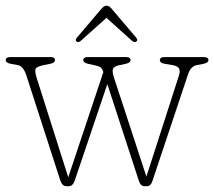

<svg xmlns="http://www.w3.org/2000/svg" viewBox="-20 -647 757 678"><path d="M223 10.5H214.5Q199.5 10.5 192.5 -11L73 -381Q62.5 -413 43.5 -417L18.5 -421.5Q0.5 -425 0.5 -434.5Q0.5 -445.5 16 -445.5H158.5Q174 -445.5 174 -434.5Q174 -425 156.5 -421.5L133.5 -417Q106.5 -411.5 105 -401.2Q103.5 -391 109.5 -372L221 -21L345 -392.5Q341.5 -404 335.8 -408.5Q330 -413 317 -416L291.5 -421.5Q274 -425.5 274 -434.5Q274 -445.5 290.5 -445.5H425.5Q441 -445.5 441 -434.5Q441 -425.5 423.5 -421.5L400 -416.5Q380.5 -412 378.5 -402Q376.5 -392 381.5 -376L497 -23.5L612 -380.5Q617 -396.5 612.2 -405Q607.5 -413.5 590 -417L562.5 -421.5Q544.5 -424.5 544.5 -434.5Q544.5 -445.5 561 -445.5H700Q716 -445.5 716 -434.5Q716 -425 698 -421.5L674 -417Q664.5 -415 656.5 -407Q648.5 -399 643 -381.5L518.5 -8.5Q512.5 10.5 498.5 10.5H490Q476.5 10.5 470 -9.5L359 -350L244 -9.5Q237 10.5 223 10.5ZM461 -500Q454.5 -495.5 445.5 -503.5L356 -584L266 -503.5Q257 -495.5 251 -500Q244 -504.5 251.5 -514L339 -617Q348.5 -627 356 -627Q365 -627 373.5 -617L461 -514Q468.5 -505 461 -500Z"/></svg>

Font: Fraunces 72pt SuperSoft Thin
Style: Regular
Weight: 100
Version: Version 1.000;[b76b70a41]